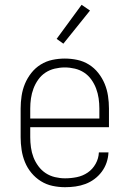

<svg xmlns="http://www.w3.org/2000/svg" viewBox="-20 -772 540 800"><path d="M251 8Q225 8 199 2.5Q173 -3 150.5 -17Q128 -31 111 -51.5Q94 -72 84 -96.5Q74 -121 70 -147.5Q66 -174 66 -200V-320Q66 -346 70 -372.5Q74 -399 84 -423Q94 -447 110.5 -468Q127 -489 149.5 -503Q172 -517 198 -522.5Q224 -528 250 -528Q276 -528 302 -522.5Q328 -517 350.5 -503Q373 -489 389.5 -468Q406 -447 416 -423Q426 -399 430 -372.5Q434 -346 434 -320V-242H106V-200Q106 -179 109 -157.5Q112 -136 119.5 -116.5Q127 -97 140 -79.5Q153 -62 170.5 -50.5Q188 -39 209 -34Q230 -29 251 -29Q276 -29 300.5 -34Q325 -39 345.5 -53Q366 -67 378.5 -89.5Q391 -112 392 -137H432Q431 -115 424 -94.5Q417 -74 404 -56.5Q391 -39 373.5 -26Q356 -13 336 -5.5Q316 2 294.5 5Q273 8 251 8ZM106 -278H394V-320Q394 -341 391 -362Q388 -383 380.5 -403Q373 -423 360.5 -440.5Q348 -458 330.5 -469.5Q313 -481 292 -486Q271 -491 250 -491Q229 -491 208 -486Q187 -481 169.5 -469.5Q152 -458 139.5 -440.5Q127 -423 119.5 -403Q112 -383 109 -362Q106 -341 106 -320ZM244 -590 216 -610 320 -752 355 -728Z"/></svg>

Font: Iosevka Curly Slab Extralight
Style: Regular
Weight: 200
Monospace: yes
Designer: Belleve Invis
Foundry: Belleve Invis
Version: Version 22.1.2; ttfautohint (v1.8.4)